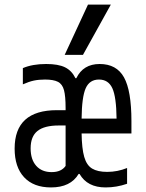

<svg xmlns="http://www.w3.org/2000/svg" viewBox="-20 -810 640 840"><path d="M203 10Q127 10 85.5 -34.5Q44 -79 44 -160Q44 -328 229 -328H267V-338Q267 -389 260 -415.5Q253 -442 233.5 -452Q214 -462 177 -462Q150 -462 128.5 -457.5Q107 -453 80 -441V-512Q122 -530 182 -530Q235 -530 264.5 -515.5Q294 -501 310 -468H314Q344 -530 416 -530Q490 -530 522.5 -471.5Q555 -413 555 -280V-226H337Q338 -160 348.5 -123.5Q359 -87 383 -72.5Q407 -58 449 -58Q494 -58 536 -75V-6Q490 10 442 10Q362 10 328 -49H324Q289 10 203 10ZM267 -261H237Q174 -261 144 -237Q114 -213 114 -161Q114 -112 138.5 -84.5Q163 -57 206 -57Q248 -57 267 -84ZM337 -291H490Q489 -386 471.5 -424Q454 -462 413 -462Q372 -462 355 -424Q338 -386 337 -291ZM343 -570H263L365 -790H465Z"/></svg>

Font: M PLUS Code Latin 60
Style: Regular
Weight: 400
Width: 7
Monospace: yes
Designer: Coji Morishita
Foundry: UNDERFOREST DESIGN
Version: Version 1.005; ttfautohint (v1.8.3)